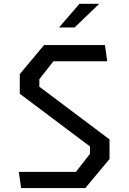

<svg xmlns="http://www.w3.org/2000/svg" viewBox="-20 -960 660 980"><path d="M76 -82.8H367.5L439.2 -174.5V-212.5L81 -481.5V-581.8L204.8 -730H515.7L527.3 -647.2H252.5L180.8 -555.5V-517.5L539 -248.5V-148.2L415.2 0H87.7ZM486.5 -940.5H385.7L281.2 -819.8H360.7Z"/></svg>

Font: Monaspace Krypton Var
Style: Regular
Weight: 400
Designer: Riley Cran and the Lettermatic Team
Version: Version 1.101 (Monaspace Krypton Var)